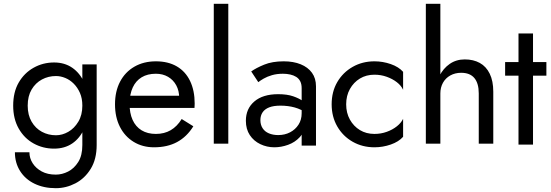

<svg xmlns="http://www.w3.org/2000/svg" viewBox="-20 -776 2882 1005"><path d="M58 21Q58 76 85 119Q112 162 160.5 185.5Q209 209 272 209Q326 209 375 183.5Q424 158 455 107.5Q486 57 486 -17V-439H411V-17Q411 38 389.5 72Q368 106 336.5 122Q305 138 272 138Q229 138 198.5 121.5Q168 105 151 78.5Q134 52 134 21ZM49 -223Q49 -154 78 -103Q107 -52 156 -25Q205 2 263 2Q318 2 358 -25Q398 -52 421 -103Q444 -154 444 -223Q444 -294 421 -344Q398 -394 358 -421.5Q318 -449 263 -449Q205 -449 156 -421.5Q107 -394 78 -344Q49 -294 49 -223ZM125 -223Q125 -273 145.5 -307.5Q166 -342 199.5 -360Q233 -378 273 -378Q297 -378 321.5 -368Q346 -358 366 -338Q386 -318 398.5 -289.5Q411 -261 411 -223Q411 -174 390 -139Q369 -104 337.5 -86Q306 -68 273 -68Q233 -68 199.5 -86Q166 -104 145.5 -139Q125 -174 125 -223Z M786 -5Q856 -5 907 -32.5Q958 -60 992 -115L931 -153Q907 -114 873.5 -94.5Q840 -75 796 -75Q752 -75 721 -94Q690 -113 674 -148.5Q658 -184 658 -235Q659 -284 675 -318.5Q691 -353 721.5 -371.5Q752 -390 796 -390Q832 -390 859.5 -374Q887 -358 902.5 -329.5Q918 -301 918 -263Q918 -256 915 -246.5Q912 -237 909 -232L939 -275H629V-211H998Q998 -213 998.5 -220Q999 -227 999 -234Q999 -302 975 -352Q951 -402 905.5 -428.5Q860 -455 796 -455Q732 -455 683.5 -427Q635 -399 608.5 -348.5Q582 -298 582 -230Q582 -163 607.5 -112.5Q633 -62 679.5 -33.5Q726 -5 786 -5Z M1099 -756V-24H1175V-756Z M1343 -147Q1343 -171 1354.5 -188Q1366 -205 1389 -214Q1412 -223 1448 -223Q1488 -223 1522.5 -213.5Q1557 -204 1590 -181V-225Q1583 -234 1564.5 -247.5Q1546 -261 1514.5 -272Q1483 -283 1436 -283Q1356 -283 1311.5 -245Q1267 -207 1267 -144Q1267 -100 1287.5 -69Q1308 -38 1342.5 -21.5Q1377 -5 1416 -5Q1452 -5 1488 -18Q1524 -31 1549 -58Q1574 -85 1574 -127L1559 -183Q1559 -149 1542.5 -123.5Q1526 -98 1498.5 -83.5Q1471 -69 1436 -69Q1409 -69 1387.5 -78Q1366 -87 1354.5 -105Q1343 -123 1343 -147ZM1332 -346Q1342 -354 1360 -364.5Q1378 -375 1403.5 -382.5Q1429 -390 1461 -390Q1481 -390 1499 -386Q1517 -382 1530.5 -373.5Q1544 -365 1551.5 -350.5Q1559 -336 1559 -314V-14H1634V-324Q1634 -366 1613 -395Q1592 -424 1554 -439.5Q1516 -455 1465 -455Q1405 -455 1362.5 -437.5Q1320 -420 1295 -402Z M1792 -230Q1792 -275 1811.5 -310Q1831 -345 1864 -365Q1897 -385 1940 -385Q1974 -385 2004.5 -374Q2035 -363 2057.5 -345.5Q2080 -328 2090 -306V-400Q2067 -426 2025.5 -440.5Q1984 -455 1940 -455Q1877 -455 1826 -426Q1775 -397 1745.5 -346.5Q1716 -296 1716 -230Q1716 -165 1745.5 -114Q1775 -63 1826 -34Q1877 -5 1940 -5Q1984 -5 2025.5 -19.5Q2067 -34 2090 -60V-154Q2080 -133 2057.5 -115Q2035 -97 2004.5 -86Q1974 -75 1940 -75Q1897 -75 1864 -95Q1831 -115 1811.5 -150Q1792 -185 1792 -230Z M2285 -756H2209V-24H2285ZM2486 -287V-24H2562V-296Q2562 -352 2543.5 -390Q2525 -428 2491.5 -446.5Q2458 -465 2413 -465Q2368 -465 2334 -441.5Q2300 -418 2280 -378Q2260 -338 2260 -287H2285Q2285 -318 2298.5 -342.5Q2312 -367 2337 -381Q2362 -395 2394 -395Q2440 -395 2463 -367.5Q2486 -340 2486 -287Z M2624 -451V-380H2840V-451ZM2694 -601V-19H2770V-601Z"/></svg>

Font: SpinnyJost Regular
Style: Regular
Weight: 400
Version: Version 3.710